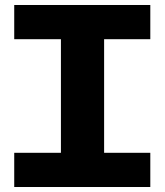

<svg xmlns="http://www.w3.org/2000/svg" viewBox="-20 -749 660 769"><path d="M224 -121V-608H397V-121ZM37 0V-137H582V0ZM37 -592V-729H582V-592Z"/></svg>

Font: Hubot Sans
Style: Bold
Weight: 700
Designer: Deni Anggara
Foundry: GitHub, Inc., Subsidiary of Microsoft Corporation
Version: Version 2.000